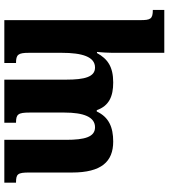

<svg xmlns="http://www.w3.org/2000/svg" viewBox="34 -566 779 887"><g transform="rotate(-90 423.5 -122.5)"><path d="M576 -492V-438C615 -438 623 -428 623 -378V-227C623 -133 605 -73 555 -73C512 -73 499 -120 499 -207V-492H300V-438C339 -438 347 -429 347 -375V-215C347 -126 327 -73 279 -73C234 -73 221 -121 221 -207V-492H23V-438C63 -438 70 -431 70 -377V-179C70 -44 120 11 213 11C279 11 326 -9 352 -65H358C378 -8 422 11 486 11C559 11 595 -15 622 -64H627C625 -40 623 -17 623 7V247H821V194C779 194 774 183 774 136V-492Z"/></g></svg>

Font: Noto Serif Armenian Condensed Extra
Style: Regular
Weight: 800
Width: 3
Designer: Monotype Design Team
Foundry: Monotype Imaging Inc.
Version: Version 1.901